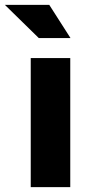

<svg xmlns="http://www.w3.org/2000/svg" viewBox="-76 -767 358 787"><path d="M0 0ZM212 -529V0H50V-529ZM126 -747 213 -611H83L-56 -747Z"/></svg>

Font: Rosa Sans Black
Style: Regular
Weight: 900
Designer: Pentagram / MCKL
Foundry: Pentagram / MCKL
Version: Version 1.005;September 16, 2019;FontCreator 11.5.0.2425 64-